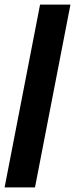

<svg xmlns="http://www.w3.org/2000/svg" viewBox="-22 -626 344 834"><path d="M-2 188 152 -606H284L130 188Z"/></svg>

Font: Libra Sans
Style: Bold Italic
Weight: 700
Italic angle: -12°
Foundry: Context Ltd
Version: Version 1.002